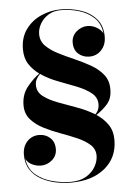

<svg xmlns="http://www.w3.org/2000/svg" viewBox="-54 -801 585 852"><g transform="rotate(-5 238.0 -375.0)"><path d="M436 -162Q436 -84 379.5 -37Q323 10 227.5 10Q194.5 10 159.8 2.8Q125 -4.5 95.5 -20.8Q66 -37 48 -64.2Q30 -91.5 30 -131Q30 -167.5 51.2 -190.2Q72.5 -213 104.5 -213Q133 -213 153.2 -195Q173.5 -177 173.5 -144.5Q173.5 -115 151.5 -96Q129.5 -77 101.5 -77Q80.5 -77 61.2 -86.8Q42 -96.5 34.5 -113.5Q40.5 -68.5 71 -42.2Q101.5 -16 144 -4.8Q186.5 6.5 227.5 6.5Q269 6.5 296.5 -10.2Q324 -27 337.5 -51.5Q351 -76 351 -99.5Q351 -129 329 -148.8Q307 -168.5 272.5 -183.5Q238 -198.5 199.2 -212.5Q160.5 -226.5 126 -244.2Q91.5 -262 69.5 -287.2Q47.5 -312.5 47.5 -350Q47.5 -397.5 74 -430.8Q100.5 -464 129.5 -484.5Q102 -504 84.2 -531.2Q66.5 -558.5 66.5 -598Q66.5 -650 92.8 -686.2Q119 -722.5 161 -741.2Q203 -760 249 -760Q293 -760 335.2 -746.8Q377.5 -733.5 405.2 -703.2Q433 -673 433 -622.5Q433 -586 411.5 -563Q390 -540 358 -540Q329.5 -540 309.2 -557.8Q289 -575.5 289 -608Q289 -637.5 311.2 -656.8Q333.5 -676 361 -676Q382 -676 401.5 -664.5Q421 -653 428.5 -637Q424 -681 396.5 -707Q369 -733 329.5 -744.8Q290 -756.5 249 -756.5Q216.5 -756.5 193 -741.8Q169.5 -727 156.8 -704.5Q144 -682 144 -658.5Q144 -627.5 165.2 -606Q186.5 -584.5 220 -567.5Q253.5 -550.5 291 -534.2Q328.5 -518 362 -498.8Q395.5 -479.5 416.8 -452.8Q438 -426 437.5 -387.5Q438 -348 416.8 -323.2Q395.5 -298.5 366 -279.5Q396.5 -259.5 416.2 -231.5Q436 -203.5 436 -162ZM110 -435Q110 -404 135.2 -384.5Q160.5 -365 199.8 -350.2Q239 -335.5 282.2 -320Q325.5 -304.5 361.5 -282.5Q379.5 -299.5 379.5 -325.5Q379.5 -356.5 354.5 -376.5Q329.5 -396.5 290.8 -411.8Q252 -427 209.5 -443Q167 -459 132.5 -482.5Q123 -473 116.5 -461.5Q110 -450 110 -435Z"/></g></svg>

Font: Bodoni* 48pt
Style: Bold
Weight: 700
Version: Version 2.3